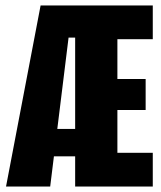

<svg xmlns="http://www.w3.org/2000/svg" viewBox="-20 -680 587 700"><path d="M2 0 128 -660H363L254 -543H230L163 0ZM102 -110V-210H366V-110ZM364 0V-123H537V0ZM254 0V-660H408V0ZM364 -279V-392H511V-279ZM364 -537V-660H537V-537Z"/></svg>

Font: Bricolage Grotesque 96pt ExtraBold Condensed
Style: Regular
Weight: 800
Width: 3
Version: Version 1.001;gftools[0.9.33.dev8+g029e19f]